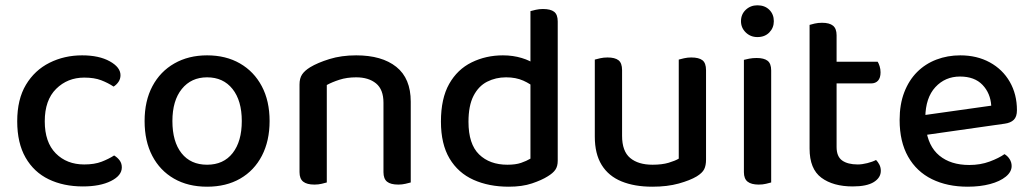

<svg xmlns="http://www.w3.org/2000/svg" viewBox="-20 -691 3899 725"><path d="M298 -398Q235 -398 192 -355.5Q149 -313 149 -233Q149 -154 190.5 -112Q232 -70 298 -70Q337 -70 364 -80.5Q391 -91 411 -104Q424 -96 432 -85Q440 -74 440 -59Q440 -28 399 -7.5Q358 13 293 13Q220 13 164 -14Q108 -41 76.5 -96Q45 -151 45 -233Q45 -316 78 -371Q111 -426 167 -454Q223 -482 290 -482Q354 -482 394.5 -459.5Q435 -437 435 -407Q435 -393 427.5 -382Q420 -371 409 -364Q388 -378 362 -388Q336 -398 298 -398Z M998 -234Q998 -159 969 -103Q940 -47 887 -16.5Q834 14 762 14Q690 14 637 -16.5Q584 -47 555 -102.5Q526 -158 526 -234Q526 -310 555.5 -365.5Q585 -421 638.5 -451.5Q692 -482 762 -482Q833 -482 886 -451.5Q939 -421 968.5 -365.5Q998 -310 998 -234ZM762 -399Q702 -399 666.5 -355Q631 -311 631 -234Q631 -156 665.5 -112.5Q700 -69 762 -69Q824 -69 858.5 -113Q893 -157 893 -234Q893 -311 858 -355Q823 -399 762 -399Z M1531 -307V-208H1428V-303Q1428 -353 1400 -376Q1372 -399 1325 -399Q1290 -399 1262 -390Q1234 -381 1214 -370V-208H1111V-372Q1111 -395 1120.5 -409.5Q1130 -424 1151 -437Q1179 -454 1224 -468Q1269 -482 1325 -482Q1422 -482 1476.5 -438.5Q1531 -395 1531 -307ZM1111 -260H1214V-2Q1207 0 1194.5 3Q1182 6 1167 6Q1139 6 1125 -5Q1111 -16 1111 -41ZM1428 -260H1531V-2Q1524 0 1511 3Q1498 6 1484 6Q1455 6 1441.5 -5Q1428 -16 1428 -41Z M1983 -92V-417H2086V-84Q2086 -63 2077 -50Q2068 -37 2048 -25Q2026 -11 1989 1.5Q1952 14 1901 14Q1826 14 1768 -12Q1710 -38 1677.5 -92.5Q1645 -147 1645 -232Q1645 -319 1676 -374Q1707 -429 1761 -455.5Q1815 -482 1879 -482Q1917 -482 1950 -472Q1983 -462 2002 -447V-357Q1984 -374 1956 -386.5Q1928 -399 1891 -399Q1852 -399 1819.5 -382.5Q1787 -366 1768 -329Q1749 -292 1749 -231Q1749 -147 1789 -108Q1829 -69 1896 -69Q1927 -69 1947.5 -76Q1968 -83 1983 -92ZM2086 -394H1983V-649Q1990 -651 2003 -654Q2016 -657 2030 -657Q2059 -657 2072.5 -646.5Q2086 -636 2086 -610Z M2226 -175V-260H2329V-178Q2329 -120 2359.5 -94.5Q2390 -69 2444 -69Q2480 -69 2505 -76.5Q2530 -84 2543 -92V-260H2646V-88Q2646 -66 2639 -52Q2632 -38 2611 -25Q2586 -10 2543 2Q2500 14 2443 14Q2376 14 2327 -6Q2278 -26 2252 -68Q2226 -110 2226 -175ZM2646 -210H2543V-466Q2550 -468 2563 -471Q2576 -474 2590 -474Q2619 -474 2632.5 -463.5Q2646 -453 2646 -426ZM2329 -210H2226V-466Q2233 -468 2246 -471Q2259 -474 2274 -474Q2302 -474 2315.5 -463.5Q2329 -453 2329 -426Z M2778 -611Q2778 -637 2796 -654Q2814 -671 2840 -671Q2868 -671 2885 -654Q2902 -637 2902 -611Q2902 -586 2885 -568.5Q2868 -551 2840 -551Q2814 -551 2796 -568.5Q2778 -586 2778 -611ZM2789 -264H2892V-2Q2885 0 2872.5 3Q2860 6 2845 6Q2817 6 2803 -5Q2789 -16 2789 -41ZM2892 -213H2789V-465Q2796 -467 2809 -469.5Q2822 -472 2837 -472Q2865 -472 2878.5 -461.5Q2892 -451 2892 -425Z M3037 -264H3139V-136Q3139 -100 3160 -85Q3181 -70 3219 -70Q3235 -70 3255 -75Q3275 -80 3288 -87Q3295 -80 3300.5 -69.5Q3306 -59 3306 -46Q3306 -20 3279.5 -3.5Q3253 13 3200 13Q3126 13 3081.5 -20Q3037 -53 3037 -130ZM3095 -376V-458H3294Q3298 -452 3301.5 -441Q3305 -430 3305 -418Q3305 -397 3295.5 -386.5Q3286 -376 3269 -376ZM3139 -236H3037V-597Q3043 -599 3056 -602Q3069 -605 3084 -605Q3112 -605 3125.5 -594Q3139 -583 3139 -558Z M3444 -177 3439 -252 3723 -292Q3720 -339 3690 -370.5Q3660 -402 3605 -402Q3549 -402 3512 -362Q3475 -322 3474 -248L3476 -210Q3484 -139 3527 -103.5Q3570 -68 3640 -68Q3682 -68 3717 -81Q3752 -94 3773 -109Q3785 -102 3792.5 -90Q3800 -78 3800 -64Q3800 -42 3778 -24Q3756 -6 3718.5 4Q3681 14 3634 14Q3557 14 3499 -14.5Q3441 -43 3409 -99.5Q3377 -156 3377 -238Q3377 -297 3394.5 -342.5Q3412 -388 3443 -419Q3474 -450 3516 -466Q3558 -482 3606 -482Q3669 -482 3717.5 -455.5Q3766 -429 3793 -382Q3820 -335 3820 -275Q3820 -250 3808 -238.5Q3796 -227 3774 -224Z"/></svg>

Font: Baloo Bhaijaan 2 Medium
Style: Regular
Weight: 500
Designer: Sanskriti Dholi, Noopur Datye and Ek Type
Foundry: Ek Type
Version: Version 1.701